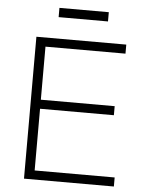

<svg xmlns="http://www.w3.org/2000/svg" viewBox="-57 -884 696 930"><g transform="rotate(5 291.0 -419.5)"><path d="M95 0V-690H532V-646H143V-388H502V-344H143V-44H532V0ZM194 -794V-839H434V-794Z"/></g></svg>

Font: Oxanium ExtraLight
Style: Regular
Weight: 200
Designer: Severin Meyer
Version: Version 2.000